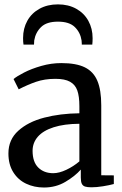

<svg xmlns="http://www.w3.org/2000/svg" viewBox="-20 -847 560 878"><path d="M343 -329V-361.5Q343 -406.5 333.5 -433.2Q324 -460 300.2 -473.2Q276.5 -486.5 233.5 -486.5Q184 -486.5 144.5 -472.8Q105 -459 65.5 -438.5L42 -485.5Q56.5 -498 90 -515.2Q123.5 -532.5 168.8 -545.5Q214 -558.5 260.5 -558.5Q328.5 -558.5 368 -539Q407.5 -519.5 425.2 -477.5Q443 -435.5 443 -365.5V-45.5L500.5 -45V-5.5Q480.5 0 451 4.8Q421.5 9.5 398.5 9.5Q379.5 9.5 369.2 6.2Q359 3 354.2 -6.5Q349.5 -16 349.5 -35.5V-71.5Q323 -41.5 279.2 -15.5Q235.5 10.5 181 10.5Q136.5 10.5 99.5 -7Q62.5 -24.5 40.5 -59.8Q18.5 -95 18.5 -145.5Q18.5 -208.5 63.8 -249.2Q109 -290 182.2 -309Q255.5 -328 343 -329ZM343 -109V-281Q273.5 -280.5 225.2 -265Q177 -249.5 153 -221.8Q129 -194 129 -157.5Q129 -106.5 155 -80.8Q181 -55 223.5 -55Q250.5 -55 283.2 -70.5Q316 -86 343 -109ZM403.5 -672.5Q403.5 -656.5 402 -643H354V-647.5Q354 -652 353 -662Q347.5 -698.5 322.2 -723.2Q297 -748 245 -748Q193 -748 167.8 -723.2Q142.5 -698.5 136.5 -662Q135.5 -655 135.5 -643H87.5Q85.5 -655 85.5 -673Q85.5 -717 105 -752Q124.5 -787 160.8 -807Q197 -827 245 -827Q292.5 -827 328.5 -807Q364.5 -787 384 -751.8Q403.5 -716.5 403.5 -672.5Z"/></svg>

Font: Merriweather 12pt
Style: Regular
Weight: 400
Designer: Eben Sorkin
Foundry: Eben Sorkin
Version: Version 2.100